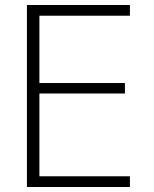

<svg xmlns="http://www.w3.org/2000/svg" viewBox="-20 -750 619 770"><path d="M138 -687V-417H481V-375H138V-43H501V0H88V-730H501V-687Z"/></svg>

Font: Mplus 1p Light
Style: Regular
Weight: 300
Version: Version 1.061